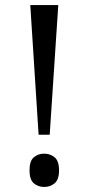

<svg xmlns="http://www.w3.org/2000/svg" viewBox="-20 -734 351 761"><path d="M133 -200 100 -714H211L177 -200ZM155 7Q131 7 114 -7.5Q97 -22 97 -59Q97 -96 114 -110.5Q131 -125 155 -125Q179 -125 196.5 -110.5Q214 -96 214 -59Q214 -22 196.5 -7.5Q179 7 155 7Z"/></svg>

Font: Noto Serif Tamil SemiCondensed
Style: Regular
Weight: 400
Width: 4
Designer: Indian Type Foundry, Tom Grace, and the Monotype Design Team
Foundry: Monotype Imaging Inc.
Version: Version 2.004; ttfautohint (v1.8.4.7-5d5b)